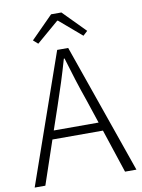

<svg xmlns="http://www.w3.org/2000/svg" viewBox="-99 -996 786 1063"><g transform="rotate(-10 293.5 -464.5)"><path d="M291 -888H295L420 -781L445 -804L322 -929H264L140 -804L166 -781ZM167 -293 212 -425C241 -510 266 -587 291 -675H295C321 -587 345 -510 375 -425L419 -293ZM516 0H580L325 -729H263L8 0H68L151 -245H435Z"/></g></svg>

Font: Noto Sans CJK KR Light
Style: Regular
Weight: 300
Designer: Ryoko NISHIZUKA (kana & ideographs); Paul D. Hunt (Latin, Greek & Cyrillic); Wenlong ZHANG (bopomofo); Sandoll Communica
Foundry: Adobe Systems Incorporated
Version: Version 1.004;PS 1.004;hotconv 1.0.82;makeotf.lib2.5.63406